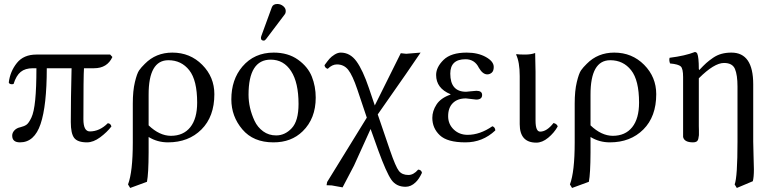

<svg xmlns="http://www.w3.org/2000/svg" viewBox="-20 -702 3868 960"><path d="M530.8 -429.2 542 -417Q516.1 -360.8 450.2 -360.8H399.9Q397 -324.7 397 -106Q397 -44.9 429.2 -44.9Q478 -44.9 519 -85.9Q533.2 -85 537.1 -69.8Q515.1 -41 481 -15.6Q446.8 9.8 415 9.8Q368.2 9.8 351.1 -12.2Q334 -34.2 334 -91.8Q334 -208 337.9 -360.8H213.9Q213.9 -173.8 182.9 -82Q151.9 9.8 80.1 9.8Q41 9.8 41 -23.9Q41 -38.1 52 -50Q63 -62 82 -65.9Q102.1 -70.8 113 -78.9Q124 -86.9 137 -114Q149.9 -141.1 156 -202.1Q162.1 -263.2 162.1 -360.8H144Q106 -360.8 83.5 -342.5Q61 -324.2 47.9 -282.2Q40 -279.3 32.5 -281.7Q24.9 -284.2 23.9 -290Q30.8 -345.2 64.5 -387.2Q98.1 -429.2 162.1 -429.2Z M714.8 207 630.9 237.8 620.1 220.2Q644 157.2 644 9.8V-184.1Q644 -248 654.5 -291.5Q665 -335 675.5 -350.1Q686 -365.2 704.1 -382.8Q759.3 -439 841.8 -439Q930.7 -439 991.2 -377.9Q1051.8 -316.9 1051.8 -231Q1051.8 -119.1 987.3 -54.7Q922.9 9.8 819.8 9.8Q766.6 9.8 723.1 -17.1V61Q722.7 167 714.8 207ZM965.8 -189Q965.8 -300.8 926.3 -350.8Q886.7 -400.9 821.8 -400.9Q722.7 -400.9 723.1 -228V-75.2Q777.3 -23.4 834 -22.9Q897 -22.9 931.4 -65.9Q965.8 -108.9 965.8 -189Z M1366.7 -682.1Q1382.8 -682.1 1395.8 -671.6Q1408.7 -661.1 1408.7 -647Q1408.7 -635.7 1402.8 -628.9L1310.5 -506.8Q1304.7 -499 1298.8 -499Q1284.7 -499 1284.7 -512.2Q1284.7 -516.1 1286.6 -522L1338.9 -665Q1344.7 -682.1 1366.7 -682.1ZM1136.7 -205.1Q1136.7 -304.2 1191.9 -369.1Q1251.5 -439 1348.6 -439Q1420.4 -439 1470 -403.6Q1519.5 -368.2 1539.1 -319.1Q1558.6 -270 1558.6 -213.9Q1558.6 -109.4 1493.7 -45.9Q1436.5 10.3 1346.7 9.8Q1246.6 9.8 1191.7 -55.2Q1136.7 -120.1 1136.7 -205.1ZM1333.5 -403.8Q1222.7 -403.8 1222.7 -228Q1222.7 -195.8 1230.2 -162.8Q1237.8 -129.9 1252.7 -97.9Q1267.6 -65.9 1295.7 -45.4Q1323.7 -24.9 1360.8 -24.9Q1404.8 -24.9 1438.7 -61Q1472.7 -97.2 1472.7 -182.1Q1472.7 -289.1 1435.5 -346.4Q1398.4 -403.8 1333.5 -403.8Z M1766.6 -254.9Q1742.7 -325.7 1721.2 -352.8Q1699.7 -379.9 1664.6 -379.9Q1640.6 -379.9 1618.7 -357.9Q1604.5 -361.8 1602.5 -376Q1617.7 -397 1627.2 -408Q1636.7 -418.9 1652.8 -429Q1668.9 -439 1683.6 -439Q1730.5 -439 1762.2 -395.5Q1793.9 -352.1 1824.7 -261.2L1854 -174.8L1983.9 -436Q2003.9 -433.1 2010.7 -433.1L2083 -439L2009.8 -332L1868.7 -129.9L1929.7 48.8Q1958.5 132.8 1974.6 152.8Q1990.7 172.9 2022 172.9Q2047.9 172.9 2070.8 146Q2086.9 147 2089.8 162.1Q2074.7 194.3 2057.6 210Q2034.7 231.9 2007.8 231.9Q1960.9 231.9 1936.3 196Q1911.6 160.2 1871.6 50.8L1833 -57.1L1750 126L1692.9 234.9L1638.7 225.1L1612.8 224.1L1615.7 208L1814 -113.8Z M2220.7 -121.1Q2220.7 -81.1 2248.8 -54.4Q2276.9 -27.8 2317.9 -27.8Q2379.9 -27.8 2441.9 -70.8Q2456.1 -65.9 2456.5 -49.8Q2392.6 10.3 2306.6 9.8Q2216.8 9.8 2179.2 -25.6Q2141.6 -61 2141.6 -112.8Q2141.6 -147 2162.6 -179.4Q2183.6 -211.9 2232.4 -229V-231Q2160.6 -260.7 2160.6 -327.1Q2160.6 -366.2 2197.8 -402.6Q2234.9 -439 2313.5 -439Q2369.6 -439 2409.2 -417Q2448.7 -395 2448.7 -367.2Q2448.7 -347.2 2438.7 -338.6Q2428.7 -330.1 2416.5 -330.1Q2393.6 -330.1 2374.5 -362.8Q2353.5 -405.8 2307.6 -405.8Q2231.4 -405.8 2231.4 -334Q2231.4 -243.2 2310.5 -243.2L2334.5 -245.6Q2358.4 -248 2361.8 -248Q2390.6 -248 2390.6 -227.1Q2390.6 -204.1 2360.8 -204.1Q2356.9 -204.1 2335.7 -207Q2314.5 -210 2309.6 -210Q2267.6 -210 2244.1 -186.5Q2220.7 -163.1 2220.7 -121.1Z M2578.6 -321.8Q2578.6 -391.6 2560.5 -429.2L2562.5 -431.2Q2574.7 -429.2 2605.5 -429.2Q2635.3 -429.2 2655.8 -437Q2657.7 -375 2657.7 -342.8V-99.1Q2657.7 -43.9 2680.7 -43.9Q2713.9 -43.9 2747.6 -86.9Q2764.6 -83 2768.6 -69.8Q2750.5 -37.6 2720.9 -13.2Q2691.4 11.2 2661.6 11.2Q2578.6 11.2 2578.6 -81.1Z M2924.3 207 2840.3 237.8 2829.6 220.2Q2853.5 157.2 2853.5 9.8V-184.1Q2853.5 -248 2864 -291.5Q2874.5 -335 2885 -350.1Q2895.5 -365.2 2913.6 -382.8Q2968.8 -439 3051.3 -439Q3140.1 -439 3200.7 -377.9Q3261.2 -316.9 3261.2 -231Q3261.2 -119.1 3196.8 -54.7Q3132.3 9.8 3029.3 9.8Q2976.1 9.8 2932.6 -17.1V61Q2932.1 167 2924.3 207ZM3175.3 -189Q3175.3 -300.8 3135.7 -350.8Q3096.2 -400.9 3031.2 -400.9Q2932.1 -400.9 2932.6 -228V-75.2Q2986.8 -23.4 3043.5 -22.9Q3106.4 -22.9 3140.9 -65.9Q3175.3 -108.9 3175.3 -189Z M3474.1 -357.9Q3475.1 -351.6 3476.6 -352.1Q3497.1 -374 3511.2 -386.7Q3525.4 -399.4 3545.4 -413.1Q3565.4 -426.8 3587.9 -432.9Q3610.4 -439 3637.2 -439Q3746.1 -439 3746.1 -280.8V5.9Q3746.1 32.7 3747.8 79.3Q3749.5 126 3749.5 144Q3749.5 184.1 3744.1 204.1L3664.1 237.8L3653.3 220.2Q3667.5 183.1 3667.5 5.9V-269Q3667.5 -327.1 3654.8 -357.2Q3642.1 -387.2 3600.1 -387.2Q3550.8 -387.2 3474.1 -310.5V-71.8Q3474.1 -66.9 3474.6 -50Q3475.1 -33.2 3474.6 -26.1Q3474.1 -19 3471.7 -8.5Q3469.2 2 3462.6 5.9Q3456.1 9.8 3445.3 9.8Q3401.4 9.8 3395.5 -17.1V-71.8V-316.9Q3395.5 -358.9 3383.8 -369.9Q3372.1 -380.9 3330.1 -384.8Q3324.2 -401.9 3328.1 -413.1Q3406.2 -422.9 3454.1 -441.9Q3461.9 -441.9 3466.3 -434.1Q3474.1 -416 3474.1 -357.9Z"/></svg>

Font: Linux Libertine Capitals
Style: Small Caps
Weight: 400
Designer: Philipp H. Poll
Foundry: Philipp H. Poll
Version: Version 5.1.3